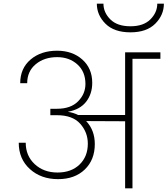

<svg xmlns="http://www.w3.org/2000/svg" viewBox="-20 -1025 912 1045"><path d="M290 -433Q365 -433 405 -473.5Q445 -514 445 -568Q445 -635 401 -674.5Q357 -714 291 -714Q221 -714 174.5 -675.5Q128 -637 128 -572H90Q90 -653 146.5 -701Q203 -749 291 -749Q374 -749 428 -701Q482 -653 482 -574Q482 -514 449 -471.5Q416 -429 351 -417V-416Q380 -412 405 -399H661V-740H853V-705H701V0H661V-365L449 -366Q496 -316 496 -241Q496 -155 441.5 -102.5Q387 -50 296 -50Q203 -50 142.5 -105Q82 -160 82 -248H120Q120 -177 169 -131.5Q218 -86 293 -86Q368 -86 413 -129.5Q458 -173 458 -243Q458 -305 416.5 -351.5Q375 -398 290 -398H254V-433ZM690 -849Q601 -849 554 -896Q507 -943 507 -1005H543Q543 -957 580.5 -919.5Q618 -882 690 -882Q761 -882 798.5 -919.5Q836 -957 836 -1005H872Q872 -943 825 -896Q778 -849 690 -849Z"/></svg>

Font: Poppins ExtraLight
Style: Regular
Weight: 275
Designer: Ninad Kale (Devanagari), Jonny Pinhorn (Latin)
Foundry: Indian Type Foundry
Version: Version 3.200;PS 1.000;hotconv 16.6.54;makeotf.lib2.5.65590